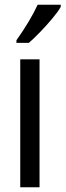

<svg xmlns="http://www.w3.org/2000/svg" viewBox="-20 -786 275 806"><path d="M146 0H65V-537H146ZM235 -757Q223 -736 199 -707.5Q175 -679 148.5 -651.5Q122 -624 101 -606H49V-617Q107 -699 138 -766H235Z"/></svg>

Font: Noto Sans Malayalam ExtraCondensed
Style: Regular
Weight: 400
Width: 2
Designer: Jelle Bosma - Monotype Design Team
Foundry: Monotype Imaging Inc.
Version: Version 2.104; ttfautohint (v1.8.4.7-5d5b)